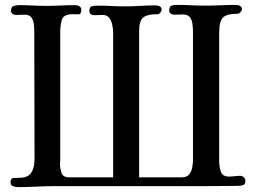

<svg xmlns="http://www.w3.org/2000/svg" viewBox="-20 -760 1040 784"><path d="M982 -21Q982 -7 972.5 -4Q963 -1 952 -1Q921 -1 889.5 -0.5Q858 0 827 0H206Q168 0 129.5 2Q91 4 53 4Q44 4 33.5 0.5Q23 -3 23 -15Q23 -32 34.5 -33Q46 -34 59 -34Q94 -34 107.5 -54.5Q121 -75 121 -108Q121 -239 120.5 -370Q120 -501 120 -632Q120 -647 118 -662.5Q116 -678 108 -689Q100 -700 80 -700Q71 -700 62.5 -699.5Q54 -699 46 -699Q38 -699 31.5 -703Q25 -707 25 -716Q25 -732 35 -735.5Q45 -739 58 -739Q85 -739 112.5 -737.5Q140 -736 168 -736Q198 -736 227.5 -737.5Q257 -739 288 -739Q296 -739 304 -734.5Q312 -730 312 -720Q312 -701 300 -701.5Q288 -702 276 -702Q240 -702 233 -680Q226 -658 226 -629V-107L225 -92Q225 -73 231 -54.5Q237 -36 262 -36H442V-627Q442 -641 438.5 -658Q435 -675 426 -687Q417 -699 399 -699Q390 -699 381.5 -698.5Q373 -698 365 -698Q357 -698 351 -702Q345 -706 345 -715Q345 -732 354.5 -734.5Q364 -737 378 -737Q406 -737 433.5 -735.5Q461 -734 489 -734Q521 -734 553 -736Q585 -738 617 -738Q625 -738 632.5 -734Q640 -730 640 -720Q640 -715 634.5 -708.5Q629 -702 624 -702Q578 -702 562.5 -686.5Q547 -671 548 -624V-36H723Q743 -36 752.5 -48Q762 -60 765 -76.5Q768 -93 768 -108V-629Q768 -645 766 -661.5Q764 -678 755.5 -689.5Q747 -701 726 -701Q717 -701 708.5 -700.5Q700 -700 692 -700Q684 -700 677.5 -704Q671 -708 671 -717Q671 -734 680.5 -737Q690 -740 705 -740Q733 -740 760.5 -738.5Q788 -737 816 -737Q848 -737 880 -738.5Q912 -740 945 -740Q953 -740 960.5 -735.5Q968 -731 968 -722Q968 -718 962.5 -711Q957 -704 952 -704Q906 -704 890.5 -688.5Q875 -673 875 -626V-102Q875 -81 881.5 -60Q888 -39 915 -39Q926 -39 937.5 -40.5Q949 -42 961 -42Q969 -42 975.5 -36Q982 -30 982 -21Z"/></svg>

Font: Kaisei Tokumin Medium
Style: Regular
Weight: 500
Designer: Font-Kai, 金井和夫
Foundry: KAZUO KANAI
Version: Version 5.003